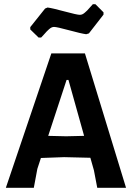

<svg xmlns="http://www.w3.org/2000/svg" viewBox="-20 -900 640 920"><path d="M437 -880 476 -841V-830L406 -740L393 -736Q370 -739 311 -755Q252 -771 239 -771Q233 -771 227.5 -768.5Q222 -766 215 -760Q208 -754 204 -749.5Q200 -745 190.5 -734.5Q181 -724 177 -720H165L125 -759V-770L196 -859L208 -864Q231 -861 290 -845Q349 -829 362 -829Q368 -829 373.5 -831Q379 -833 386.5 -839.5Q394 -846 398 -850Q402 -854 411.5 -865Q421 -876 425 -880ZM387 -644 584 0H446L430 -84L413 -144L287 -147L176 -143L159 -91L142 0H8L226 -644ZM299 -517 211 -249 297 -247 383 -249 308 -517Z"/></svg>

Font: Alegreya Sans
Style: Bold
Weight: 700
Designer: Juan Pablo del Peral
Foundry: Huerta Tipografica
Version: Version 2.007